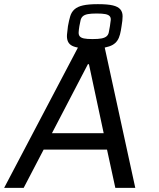

<svg xmlns="http://www.w3.org/2000/svg" viewBox="-62 -904 766 924"><path d="M-42 0 313 -675Q291 -679 279.5 -687Q268 -695 263.5 -708Q259 -721 260.5 -738.5Q262 -756 265 -778Q270 -806 276 -826Q282 -846 296.5 -859Q311 -872 337.5 -878Q364 -884 409 -884Q456 -884 481 -878Q506 -872 517 -859Q528 -846 528 -826Q528 -806 523 -778Q520 -756 515.5 -738.5Q511 -721 502.5 -708.5Q494 -696 480 -688Q466 -680 442 -675L589 0H493L453 -184H148L52 0ZM383 -716Q411 -716 426.5 -719Q442 -722 450.5 -729Q459 -736 461.5 -748Q464 -760 467 -778Q470 -796 471 -807.5Q472 -819 466 -826Q460 -833 445.5 -836Q431 -839 403 -839Q376 -839 360.5 -836Q345 -833 337 -826Q329 -819 326 -807.5Q323 -796 320 -778Q317 -760 316.5 -748Q316 -736 322 -729Q328 -722 342 -719Q356 -716 383 -716ZM188 -263H437L366 -595H361Z"/></svg>

Font: Azeri Sans
Style: Italic
Weight: 400
Designer: Hector Gatti & Omnibus-Type (original fonts) / Cristiano Sobral (main changes and remastering)
Foundry: Omnibus-Type
Version: Version 0.07;August 21, 2020;FontCreator 13.0.0.2681 64-bit;